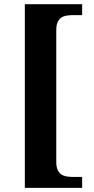

<svg xmlns="http://www.w3.org/2000/svg" viewBox="-20 -780 454 928"><path d="M100.1 127.9V-759.8H377V-707H334Q317.4 -707 302.2 -704.6Q287.1 -702.1 276.1 -694.6Q265.1 -687 258.5 -672.9Q252 -658.7 252 -634.8V2.9Q252 26.4 258.5 40.8Q265.1 55.2 276.1 62.7Q287.1 70.3 302.2 72.8Q317.4 75.2 334 75.2H377V127.9Z"/></svg>

Font: Sahl Naskh
Style: Bold
Weight: 700
Designer: Pascal Zoghbi
Version: Version 1.001